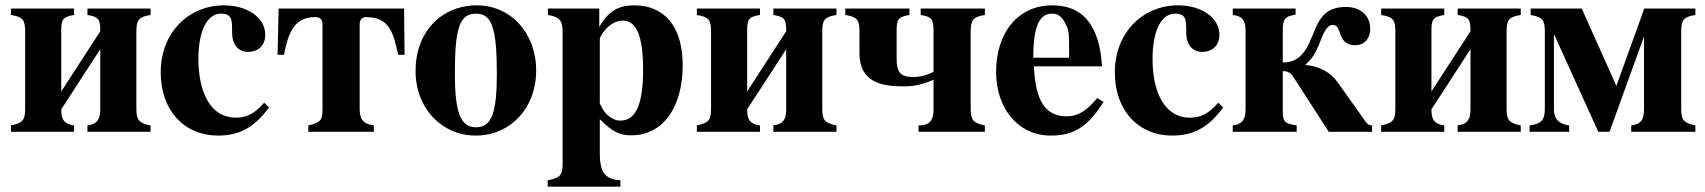

<svg xmlns="http://www.w3.org/2000/svg" viewBox="-20 -493 6377 718"><path d="M355 -84C355 -47 344 -29 307 -24V0H543V-24C498 -33 490 -45 490 -87V-376C490 -419 499 -430 543 -437V-461H307V-437C351 -430 355 -419 355 -376L209 -151V-376C209 -419 213 -430 257 -437V-461H21V-437C65 -430 74 -419 74 -376V-87C74 -45 66 -33 21 -24V0H257V-24C220 -29 209 -45 209 -84L355 -309Z M968 -109C931 -67 902 -53 861 -53C774 -53 722 -137 722 -273C722 -382 757 -442 806 -442C848 -442 848 -419 848 -372C848 -324 873 -299 907 -299C947 -299 972 -324 972 -363C972 -427 905 -473 818 -473C685 -473 581 -371 581 -222C581 -79 670 14 795 14C875 14 931 -16 986 -91Z M1325 -402C1325 -421 1335 -429 1349 -429C1437 -429 1451 -370 1469 -288H1493L1491 -461H1022L1018 -288H1042C1058 -371 1081 -429 1158 -429C1175 -429 1186 -422 1186 -402V-88C1186 -42 1179 -35 1133 -24V0H1378V-24C1343 -29 1325 -42 1325 -85Z M1760 -442C1819 -442 1838 -389 1838 -218C1838 -69 1818 -17 1760 -17C1702 -17 1681 -73 1681 -218C1681 -389 1699 -442 1760 -442ZM1763 -473C1631 -473 1534 -374 1534 -228C1534 -86 1634 14 1759 14C1888 14 1985 -88 1985 -229C1985 -371 1889 -473 1763 -473Z M2223 -346C2223 -352 2230 -366 2241 -379C2261 -403 2286 -416 2309 -416C2360 -416 2385 -357 2385 -234C2385 -96 2355 -42 2300 -42C2267 -42 2238 -69 2223 -107ZM2221 -461H2029V-437C2073 -430 2084 -416 2084 -372V118C2084 160 2076 173 2028 181V205H2300V181C2239 178 2223 146 2223 79V-47C2271 0 2296 13 2341 13C2461 13 2533 -94 2533 -249C2533 -396 2463 -473 2352 -473C2293 -473 2255 -452 2221 -392Z M2920 -84C2920 -47 2909 -29 2872 -24V0H3108V-24C3063 -33 3055 -45 3055 -87V-376C3055 -419 3064 -430 3108 -437V-461H2872V-437C2916 -430 2920 -419 2920 -376L2774 -151V-376C2774 -419 2778 -430 2822 -437V-461H2586V-437C2630 -430 2639 -419 2639 -376V-87C2639 -45 2631 -33 2586 -24V0H2822V-24C2785 -29 2774 -45 2774 -84L2920 -309Z M3471 -85C3471 -47 3461 -24 3415 -24V0H3663V-24C3618 -33 3610 -45 3610 -88V-376C3610 -419 3619 -430 3663 -437V-461H3423V-437C3467 -430 3471 -419 3471 -376V-224C3458 -218 3431 -205 3395 -205C3345 -205 3333 -225 3333 -274V-376C3333 -419 3337 -430 3381 -437V-461H3141V-437C3185 -430 3194 -419 3194 -377V-295C3194 -183 3280 -170 3360 -170C3393 -170 3426 -175 3471 -195Z M3844 -277C3844 -397 3868 -442 3914 -442C3943 -442 3955 -425 3969 -395C3978 -376 3978 -355 3978 -303V-277ZM4083 -126C4042 -77 4011 -58 3968 -58C3870 -58 3852 -150 3846 -245H4101C4097 -319 4079 -382 4042 -423C4013 -455 3972 -473 3914 -473C3789 -473 3705 -373 3705 -224C3705 -87 3788 14 3909 14C3994 14 4047 -17 4107 -112Z M4536 -109C4499 -67 4470 -53 4429 -53C4342 -53 4290 -137 4290 -273C4290 -382 4325 -442 4374 -442C4416 -442 4416 -419 4416 -372C4416 -324 4441 -299 4475 -299C4515 -299 4540 -324 4540 -363C4540 -427 4473 -473 4386 -473C4253 -473 4149 -371 4149 -222C4149 -79 4238 14 4363 14C4443 14 4499 -16 4554 -91Z M4825 -461H4590V-437C4624 -434 4638 -417 4638 -379V-84C4638 -45 4623 -27 4590 -24V0H4829V-24C4782 -31 4777 -37 4777 -84V-227C4800 -227 4808 -219 4822 -197L4949 0H5111V-24C5100 -24 5095 -27 5086 -39L4984 -183C4956 -223 4915 -245 4862 -250V-252C4886 -270 4901 -299 4911 -323C4922 -347 4936 -400 4964 -400C5002 -400 4977 -324 5048 -324C5087 -324 5104 -354 5104 -385C5104 -436 5066 -467 5014 -467C4956 -467 4929 -443 4910 -409C4878 -350 4867 -259 4777 -259V-376C4777 -419 4782 -432 4825 -438Z M5479 -84C5479 -47 5468 -29 5431 -24V0H5667V-24C5622 -33 5614 -45 5614 -87V-376C5614 -419 5623 -430 5667 -437V-461H5431V-437C5475 -430 5479 -419 5479 -376L5333 -151V-376C5333 -419 5337 -430 5381 -437V-461H5145V-437C5189 -430 5198 -419 5198 -376V-87C5198 -45 5190 -33 5145 -24V0H5381V-24C5344 -29 5333 -45 5333 -84L5479 -309Z M6080 0H6320V-24C6275 -33 6267 -45 6267 -87V-376C6267 -418 6276 -430 6320 -437V-461H6129L6025 -173H6024L5895 -461H5704V-437C5748 -429 5757 -419 5757 -376V-87C5757 -46 5746 -30 5700 -24V0H5848V-24C5811 -29 5791 -47 5791 -84V-366L5957 0H5999L6128 -357V-87C6128 -46 6118 -29 6080 -24Z"/></svg>

Font: XITS
Style: Bold
Weight: 700
Designer: MicroPress Inc., with final additions and corrections provided by Coen Hoffman, Elsevier (retired)
Version: Version 1.302